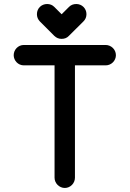

<svg xmlns="http://www.w3.org/2000/svg" viewBox="-20 -932 643 952"><path d="M174.8 -607.9H250.5V-50.8C250.5 -23.4 273.9 0 301.3 0C329.1 0 351.6 -23.4 351.6 -50.8V-607.9H503.9C532.2 -607.9 554.7 -631.3 554.7 -658.2C554.7 -687.5 530.3 -709 503.9 -709H301.3H98.1C69.8 -709 47.9 -685.5 47.9 -658.2C47.9 -632.3 69.3 -607.9 98.1 -607.9ZM303.7 -879.4 285.6 -861.3 249 -897.9C239.7 -907.2 228 -912.1 213.4 -912.1C186.5 -912.1 163.1 -891.6 163.1 -861.8C163.1 -847.7 168 -835.9 177.7 -825.7L249.5 -753.9C259.8 -744.1 271.5 -739.3 285.6 -739.3C300.3 -739.3 312 -744.1 321.3 -753.9L393.6 -825.7C403.8 -835.9 408.7 -847.7 408.7 -861.8C408.7 -890.1 386.2 -912.1 358.4 -912.1C343.8 -912.1 331.5 -907.2 322.3 -897.9Z"/></svg>

Font: LOB TGL 0-17
Style: Regular
Weight: 400
Designer: Peter Wiegel + adaptations and expanded glyphset by Studio LOB
Foundry: Peter Wiegel + adaptations and expanded glyphset by Studio LOB
Version: Version 1.003;Glyphs 3.1.2 (3151)